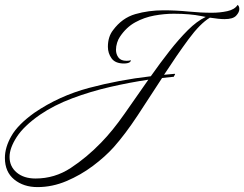

<svg xmlns="http://www.w3.org/2000/svg" viewBox="-71 -609 996 783"><path d="M82 154Q25 154 -13 123Q-51 92 -51 35Q-51 -8 -24.5 -54.5Q2 -101 69 -149Q170 -218 292 -250.5Q414 -283 544 -298Q582 -352 620 -400.5Q658 -449 695 -486Q732 -523 768 -540L747 -544Q728 -548 699.5 -550.5Q671 -553 638 -553Q599 -553 558 -545.5Q517 -538 480.5 -518Q444 -498 418 -459Q411 -449 406.5 -434.5Q402 -420 402 -406Q402 -388 412 -374.5Q422 -361 445 -361Q449 -361 453.5 -361.5Q458 -362 462 -363Q463 -363 463 -362Q463 -361 460.5 -357.5Q458 -354 451 -352Q447 -351 443 -350.5Q439 -350 435 -350Q399 -350 384 -371Q369 -392 369 -418Q369 -459 390 -486Q427 -536 481 -551.5Q535 -567 596 -567Q646 -567 696.5 -562Q747 -557 793 -557Q826 -557 856 -563.5Q886 -570 898 -589Q905 -584 905 -572Q905 -559 892 -545Q879 -531 845 -531Q823 -531 785 -537Q745 -513 697.5 -448.5Q650 -384 598 -304L641 -308Q643 -308 643 -306Q643 -305 640.5 -301.5Q638 -298 638 -296L590 -291Q541 -215 490.5 -138.5Q440 -62 393 -9Q358 30 308 67.5Q258 105 200 129.5Q142 154 82 154ZM74 119Q152 119 217.5 76Q283 33 341 -27Q388 -75 436.5 -144.5Q485 -214 534 -284Q459 -273 378.5 -254.5Q298 -236 223.5 -208Q149 -180 92 -141Q26 -95 -3 -50Q-32 -5 -32 31Q-32 70 -3 94.5Q26 119 74 119Z"/></svg>

Font: Luxurious Script
Style: Regular
Weight: 400
Designer: Robert E. Leuschke
Foundry: Robert E. Leuschke
Version: Version 1.010; ttfautohint (v1.8.3)